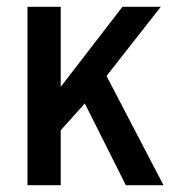

<svg xmlns="http://www.w3.org/2000/svg" viewBox="-20 -546 516 566"><path d="M61 0V-526H159V-290L341 -526H454L294 -322L462 0H351L230 -241L159 -162V0Z"/></svg>

Font: Archivo SemiCondensed Medium
Style: Regular
Weight: 500
Width: 4
Designer: Hector Gatti
Foundry: Omnibus-Type
Version: Version 2.001